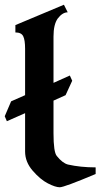

<svg xmlns="http://www.w3.org/2000/svg" viewBox="-56 -791 444 811"><path d="M50 -151V-313L-27 -279L-36 -300L-9 -363L50 -389V-585Q50 -622 42 -638Q34 -654 9 -654V-685L214 -771L230 -739Q208 -739 188 -713Q170 -688 170 -637V-441L239 -472L249 -450L221 -389L170 -366V-228Q170 -148 184 -132Q208 -102 231 -96Q284 -84 348 -84V-56Q215 0 196.5 0Q178 0 146 -16.5Q114 -33 82 -70Q50 -107 50 -151Z"/></svg>

Font: Pirata One
Style: Regular
Weight: 400
Designer: Rodrigo Fuenzalida, Nicolas Massi
Foundry: Rodrigo Fuenzalida, Nicolas Massi
Version: Version 1.001